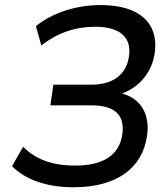

<svg xmlns="http://www.w3.org/2000/svg" viewBox="-20 -749 664 778"><path d="M278.8 9.8C457 9.8 557.6 -71.3 575.7 -198.2C588.4 -287.1 551.3 -348.1 475.1 -370.1C545.9 -397 596.2 -457 606.9 -534.2C624 -651.4 549.3 -728.5 388.2 -728.5C287.6 -728.5 191.9 -696.8 125.5 -643.1L147.5 -564.5C211.9 -615.7 284.7 -640.6 365.2 -640.6C468.8 -640.6 513.2 -595.7 502.9 -522C492.2 -446.8 439.5 -405.8 347.7 -405.8H196.3L184.1 -322.3H348.1C444.8 -322.3 486.8 -283.7 475.6 -205.1C463.9 -121.6 400.4 -78.1 284.2 -78.1C191.9 -78.1 124.5 -103 73.7 -154.3L28.8 -75.7C81.1 -22.5 165.5 9.8 278.8 9.8Z"/></svg>

Font: Winston
Style: Italic
Weight: 400
Italic angle: -8.13011°
Designer: Vernon Adams, Kim Jin-seong, David Berlow, Cristiano Sobral
Foundry: The Winston Project Authors
Version: Version 3.004